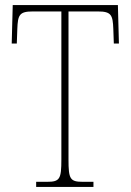

<svg xmlns="http://www.w3.org/2000/svg" viewBox="-20 -734 514 754"><path d="M122 0H347V-20H305C255 -20 249 -31 249 -108V-689H365C417 -689 423 -675 425 -620L427 -563H447L443 -714H30L26 -563H46L48 -620C50 -675 56 -689 108 -689H221V-108C221 -31 215 -20 165 -20H122Z"/></svg>

Font: Noto Serif Devanagari Condensed Thin
Style: Regular
Weight: 100
Width: 3
Designer: Universal Thirst, Indian Type Foundry and the Monotype Design Team
Foundry: Monotype Imaging Inc.
Version: Version 2.004